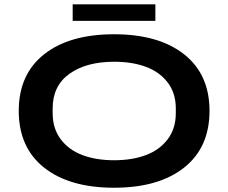

<svg xmlns="http://www.w3.org/2000/svg" viewBox="-20 -858 1058 890"><path d="M316.9 -761.2V-837.9H700.2V-761.2ZM66.9 -344.2Q66.9 -513.2 184.3 -606.2Q301.8 -699.2 508.8 -699.2Q715.8 -699.2 833.5 -606.2Q951.2 -513.2 951.2 -344.2Q951.2 -174.3 833.5 -81.1Q715.8 12.2 508.8 12.2Q301.8 12.2 184.3 -81.1Q66.9 -174.3 66.9 -344.2ZM508.8 -115.2Q592.8 -115.2 656.5 -139.2Q720.2 -163.1 757.6 -212.9Q794.9 -262.7 794.9 -333V-356Q794.9 -426.3 757.3 -475.6Q719.7 -524.9 656.2 -548.3Q592.8 -571.8 508.8 -571.8Q380.4 -571.8 302.2 -516.1Q224.1 -460.4 224.1 -356V-333Q224.1 -262.7 261.2 -212.9Q298.3 -163.1 361.8 -139.2Q425.3 -115.2 508.8 -115.2Z"/></svg>

Font: Archivo Expanded SemiBold
Style: Regular
Weight: 600
Width: 7
Designer: Hector Gatti
Foundry: Omnibus-Type
Version: Version 2.001